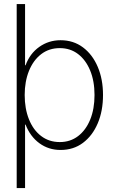

<svg xmlns="http://www.w3.org/2000/svg" viewBox="-20 -748 575 972"><path d="M286.6 11.2Q226.1 11.2 179.4 -22.9Q132.8 -57.1 109.4 -117.2H106.9V204.1H64.5V-727.5H106.9V-417.5H109.4Q131.3 -477.1 179 -510.7Q226.6 -544.4 286.6 -544.4Q351.6 -544.4 399.9 -508.3Q448.2 -472.2 474.9 -409.4Q501.5 -346.7 501.5 -267.1Q501.5 -186.5 474.9 -123.8Q448.2 -61 400.1 -24.9Q352.1 11.2 286.6 11.2ZM282.7 -28.8Q335.9 -28.8 375.5 -59.1Q415 -89.4 436.8 -143.1Q458.5 -196.8 458.5 -267.1Q458.5 -337.4 436.5 -390.9Q414.6 -444.3 375.2 -474.4Q335.9 -504.4 282.7 -504.4Q228 -504.4 188.2 -473.6Q148.4 -442.9 126.7 -389.2Q105 -335.4 105 -267.1Q105 -198.2 126.5 -144.3Q147.9 -90.3 188 -59.6Q228 -28.8 282.7 -28.8Z"/></svg>

Font: Inter Display Extra Light
Style: Regular
Weight: 200
Designer: Rasmus Andersson
Foundry: rsms
Version: Version 4.000;git-4fc901f